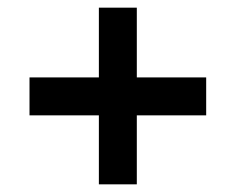

<svg xmlns="http://www.w3.org/2000/svg" viewBox="-20 -555 616 501"><path d="M238 -254H57V-353H238V-535H337V-353H518V-254H337V-74H238Z"/></svg>

Font: Noto Sans Syriac
Style: Bold
Weight: 700
Designer: Patrick Giasson and the Monotype Design Team
Foundry: Monotype Imaging Inc.
Version: Version 3.000; ttfautohint (v1.8.4.7-5d5b)